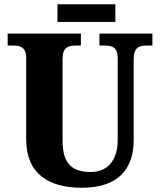

<svg xmlns="http://www.w3.org/2000/svg" viewBox="-20 -872 751 902"><path d="M250 -769H522V-852H250ZM365 10C537 10 608 -80 608 -214V-595C608 -651 636 -658 671 -658H696V-714H447V-658H471C506 -658 533 -651 533 -599V-216C533 -111 479 -64 406 -64C323 -64 274 -99 274 -210V-595C274 -651 302 -658 336 -658H360V-714H16V-658H40C75 -658 103 -651 103 -599V-218C103 -54 210 10 365 10Z"/></svg>

Font: Noto Serif Hebrew SemiCondensed ExtraBold
Style: Regular
Weight: 800
Width: 4
Designer: Monotype Design Team
Foundry: Monotype Imaging Inc.
Version: Version 2.004